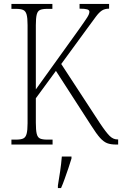

<svg xmlns="http://www.w3.org/2000/svg" viewBox="-20 -734 620 975"><path d="M38 0V-25H61Q85 -25 97.5 -30.5Q110 -36 115 -54Q120 -72 120 -108V-607Q120 -643 115 -660.5Q110 -678 97.5 -683.5Q85 -689 62 -689H38V-714H246V-689H220Q196 -689 183.5 -683.5Q171 -678 166.5 -660Q162 -642 162 -606V-280L379 -582Q411 -627 422.5 -645Q434 -663 434 -674Q434 -683 422.5 -686.5Q411 -690 384 -690V-714H534V-690Q512 -690 497.5 -680.5Q483 -671 467 -649.5Q451 -628 424 -591L291 -409L487 -109Q519 -61 537 -43.5Q555 -26 576 -26H580V0H570Q542 0 524 -7Q506 -14 488 -34Q470 -54 444 -95L264 -374L162 -235V-111Q162 -73 166.5 -54.5Q171 -36 183.5 -30.5Q196 -25 220 -25H247V0ZM274 208Q280 172 285.5 135Q291 98 294 61H343V71Q337 92 327.5 119.5Q318 147 308.5 174Q299 201 290 221H274Z"/></svg>

Font: Noto Serif Sinhala Condensed ExtraLight
Style: Regular
Weight: 200
Width: 3
Designer: Jelle Bosma - Monotype Design Team
Foundry: Monotype Imaging Inc.
Version: Version 2.007; ttfautohint (v1.8.4.7-5d5b)